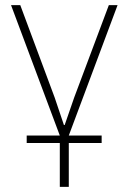

<svg xmlns="http://www.w3.org/2000/svg" viewBox="-20 -528 501 748"><path d="M213 29H84V0H213L23 -508H59L193 -148L229 -41H232L269 -148L404 -508H438L248 0H376V29H248V200H213Z"/></svg>

Font: Plexus Sans ExtraLight
Style: Regular
Weight: 250
Version: Version 2.001;PS 002.001;hotconv 1.0.70;makeotf.lib2.5.58329